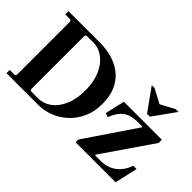

<svg xmlns="http://www.w3.org/2000/svg" viewBox="-96 -1094 1467 1467"><g transform="rotate(45 637.5 -360.0)"><path d="M375 -670Q440 -670 501 -652.5Q562 -635 610.5 -597Q659 -559 687 -498.5Q715 -438 715 -353Q715 -269 685.5 -203.5Q656 -138 606.5 -92.5Q557 -47 497 -23.5Q437 0 375 0H30V-35H85L95 -45V-625L85 -635H30V-670ZM335 -35Q394 -35 442.5 -70Q491 -105 520.5 -172Q550 -239 550 -335Q550 -427 520 -494.5Q490 -562 441 -598.5Q392 -635 335 -635H260L250 -625V-45L260 -35ZM777 0V-30L1055 -440L1050 -445H994Q969 -445 936 -437.5Q903 -430 871 -401.5Q839 -373 815 -310L782 -320L819 -480H1229V-445L951 -40L956 -35H1018Q1045 -35 1073.5 -42.5Q1102 -50 1128.5 -67Q1155 -84 1177.5 -113Q1200 -142 1216 -185H1251L1209 0ZM1009 -540 880 -720H910L1025 -659L1139 -720H1169L1040 -540Z"/></g></svg>

Font: Brygada 1918
Style: Bold
Weight: 700
Designer: Mateusz Machalski | Borys Kosmynka | Przemek Hoffer
Foundry: NIEPODLEGLA 2018
Version: Version 3.006